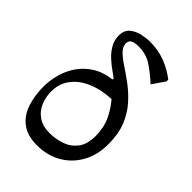

<svg xmlns="http://www.w3.org/2000/svg" viewBox="-214 -802 908 908"><g transform="rotate(45 239.5 -348.5)"><path d="M207 14Q144 14 105.5 -14.5Q67 -43 50 -93Q33 -143 33 -205Q33 -244 44 -286Q55 -328 79.5 -364.5Q104 -401 143.5 -426.5Q183 -452 240 -459L244 -481L320 -390Q276 -391 232.5 -381Q189 -371 153.5 -349.5Q118 -328 96.5 -294Q75 -260 75 -213Q75 -178 88.5 -144.5Q102 -111 132 -90Q162 -69 209 -69Q248 -69 285.5 -81.5Q323 -94 348 -125.5Q373 -157 373 -214Q373 -269 352 -314Q331 -359 291 -404L251 -458Q235 -471 212 -487Q189 -503 166.5 -523.5Q144 -544 129 -570Q114 -596 114 -627Q114 -662 135.5 -680Q157 -698 186 -704.5Q215 -711 239 -711Q296 -711 343 -692.5Q390 -674 427 -645V-633L384 -570Q349 -602 309.5 -629.5Q270 -657 218 -657Q190 -657 177 -649.5Q164 -642 164 -625Q164 -602 184 -582.5Q204 -563 236 -542Q268 -521 303.5 -494.5Q339 -468 371 -432Q403 -396 423 -346.5Q443 -297 443 -228Q443 -156 412.5 -101.5Q382 -47 329 -16.5Q276 14 207 14Z"/></g></svg>

Font: STIX Two Text
Style: Regular
Weight: 400
Designer: Ross Mills, John Hudson & Paul Hanslow, Tiro Typeworks Ltd; with prior portions MicroPress Inc., and Coen Hoffman.
Foundry: Tiro Typeworks Ltd
Version: Version 2.13 b171